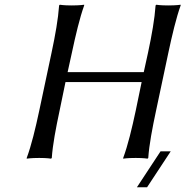

<svg xmlns="http://www.w3.org/2000/svg" viewBox="-20 -668 784 812"><path d="M606 -445 588 -363H266L284 -445C300 -520 317 -592 336 -645V-648C336 -648 318 -645 283 -645C249 -645 233 -648 233 -648L230 -645C226 -588 214 -520 198 -445L146 -200C130 -125 113 -54 93 0V3C93 3 111 0 146 0C180 0 196 3 196 3L199 0C203 -57 216 -125 232 -200L257 -321H579L554 -200C538 -125 521 -54 501 0V3C501 3 519 0 554 0C588 0 604 3 604 3L607 0C611 -57 624 -125 640 -200L692 -445C708 -520 725 -592 744 -645V-648C744 -648 726 -645 691 -645C657 -645 641 -648 641 -648L638 -645C634 -588 622 -520 606 -445ZM659 -28 559 124H602L702 -28Z"/></svg>

Font: Libertinus Sans
Style: Italic
Weight: 400
Italic angle: -12°
Designer: Philipp H. Poll, Khaled Hosny
Foundry: Caleb Maclennan
Version: Version 7.050;RELEASE